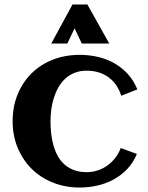

<svg xmlns="http://www.w3.org/2000/svg" viewBox="-20 -821 658 852"><path d="M589.4 -424.3 518.1 -396Q501 -449.7 460.9 -478.5Q420.9 -507.3 364.7 -507.3Q334.5 -507.3 310.8 -497.8Q287.1 -488.3 269.3 -471.7Q251.5 -455.1 239 -433.1Q226.6 -411.1 218.8 -386.2Q210.9 -361.3 207.5 -334.7Q204.1 -308.1 204.1 -283.2Q204.1 -256.3 207 -229Q210 -201.7 217 -176.5Q224.1 -151.4 235.8 -129.6Q247.6 -107.9 265.4 -91.8Q283.2 -75.7 307.9 -66.4Q332.5 -57.1 364.7 -57.1Q390.6 -57.1 414.1 -64.9Q437.5 -72.8 457 -86.9Q476.6 -101.1 491.7 -120.6Q506.8 -140.1 515.6 -164.1L587.4 -137.7Q571.3 -99.1 544.7 -71Q518.1 -43 484.4 -24.7Q450.7 -6.3 412.1 2.4Q373.5 11.2 334 11.2Q270 11.2 215.3 -10.5Q160.6 -32.2 120.8 -71.5Q81.1 -110.8 58.6 -164.8Q36.1 -218.8 36.1 -283.2Q36.1 -348.1 58.3 -402.3Q80.6 -456.5 120.1 -495.6Q159.7 -534.7 214.4 -556.2Q269 -577.6 334 -577.6Q375 -577.6 414.1 -568.6Q453.1 -559.6 486.6 -540.8Q520 -522 546.6 -493.2Q573.2 -464.4 589.4 -424.3ZM464.8 -627.9H342.8L311 -695.3L278.8 -627.9H207.5L301.8 -801.3H367.7Z"/></svg>

Font: Aclonica
Style: Regular
Weight: 400
Designer: Astigmatic (AOETI)
Foundry: Astigmatic (AOETI)
Version: Version 1.000